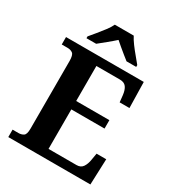

<svg xmlns="http://www.w3.org/2000/svg" viewBox="-216 -1059 1086 1187"><g transform="rotate(30 326.5 -465.5)"><path d="M28 0V-53H70Q91 -53 106 -63Q121 -73 121 -113V-596Q121 -639 106.5 -650Q92 -661 70 -661H28V-714H583L587 -530H517L512 -577Q508 -614 493.5 -633.5Q479 -653 448 -653H280V-403H517V-343H280V-61H480Q510 -61 524.5 -82.5Q539 -104 544 -137L552 -184H621L614 0ZM141 -784Q157 -803 178.5 -829Q200 -855 220.5 -882Q241 -909 251 -931H386Q397 -909 417 -882Q437 -855 459 -829Q481 -803 496 -784V-771H427Q413 -782 393 -798Q373 -814 353 -831Q333 -848 318 -861Q296 -841 263.5 -814.5Q231 -788 210 -771H141Z"/></g></svg>

Font: Noto Serif Bengali
Style: Bold
Weight: 700
Designer: Juan Bruce, Universal Thirst, Indian Type Foundry and the Monotype Design Team.
Foundry: Monotype Imaging Inc.
Version: Version 2.003; ttfautohint (v1.8.4.7-5d5b)